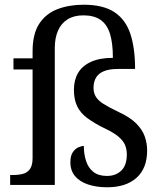

<svg xmlns="http://www.w3.org/2000/svg" viewBox="-20 -783 687 813"><path d="M434 10Q388 10 352.5 -2Q317 -14 297.5 -37.5Q278 -61 278 -96Q278 -123 288 -138Q298 -153 311.5 -159Q325 -165 335 -165Q335 -130 344.5 -101Q354 -72 375.5 -55Q397 -38 433 -38Q470 -38 493.5 -60.5Q517 -83 517 -129Q517 -151 509.5 -169Q502 -187 481.5 -204.5Q461 -222 420 -241Q378 -262 349.5 -283Q321 -304 307 -332.5Q293 -361 293 -403Q293 -444 310.5 -474Q328 -504 365 -521Q402 -538 458 -538Q458 -601 445.5 -640.5Q433 -680 405.5 -699Q378 -718 333 -718Q293 -718 266 -701Q239 -684 225.5 -653Q212 -622 212 -580V0H23V-42H36Q59 -42 77.5 -47Q96 -52 107 -67.5Q118 -83 118 -114V-489H37V-536H118V-566Q118 -640 146.5 -683Q175 -726 224 -744.5Q273 -763 334 -763Q417 -763 464.5 -731.5Q512 -700 532 -639.5Q552 -579 552 -491H479Q444 -491 421 -482Q398 -473 387 -455Q376 -437 376 -410Q376 -390 385.5 -374Q395 -358 417.5 -343.5Q440 -329 480 -310Q530 -287 556.5 -260.5Q583 -234 593 -205Q603 -176 603 -146Q603 -70 558 -30Q513 10 434 10Z"/></svg>

Font: Noto Serif Myanmar
Style: Regular
Weight: 400
Designer: Ben Mitchell and the Monotype Design Team
Foundry: Monotype Imaging Inc.
Version: Version 2.106